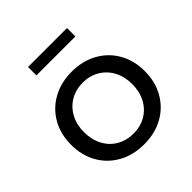

<svg xmlns="http://www.w3.org/2000/svg" viewBox="-189 -853 1000 1000"><g transform="rotate(-45 310.5 -353.5)"><path d="M582 -265Q582 -187 547.5 -126Q513 -65 451.5 -31Q390 3 311 3Q231 3 169.5 -31Q108 -65 73.5 -125.5Q39 -186 39 -265Q39 -343 73.5 -403.5Q108 -464 169.5 -498Q231 -532 311 -532Q390 -532 451.5 -498Q513 -464 547.5 -403.5Q582 -343 582 -265ZM133 -264Q133 -209 155.5 -166Q178 -123 218.5 -99.5Q259 -76 311 -76Q362 -76 402.5 -99.5Q443 -123 465.5 -166Q488 -209 488 -264Q488 -318 465.5 -360.5Q443 -403 402.5 -427Q362 -451 311 -451Q259 -451 218.5 -427Q178 -403 155.5 -360.5Q133 -318 133 -264ZM167 -710H454V-648H167Z"/></g></svg>

Font: Montserrat
Style: Regular
Weight: 400
Designer: Julieta Ulanovsky
Foundry: Julieta Ulanovsky
Version: Version 6.001